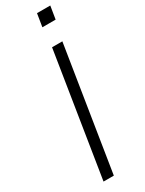

<svg xmlns="http://www.w3.org/2000/svg" viewBox="-232 -921 722 953"><g transform="rotate(-30 128.5 -444.5)"><path d="M49 0 161 -705H220L108 0ZM169 -815 181 -889H257L245 -815Z"/></g></svg>

Font: Nunito Sans 10pt Condensed Light
Style: Italic
Weight: 300
Width: 3
Italic angle: -9°
Designer: Vernon Adams
Foundry: Vernon Adams
Version: Version 3.101;gftools[0.9.27]